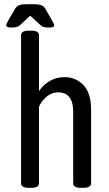

<svg xmlns="http://www.w3.org/2000/svg" viewBox="-20 -899 525 921"><path d="M81 -20V-730Q81 -752 119 -752H130Q167 -752 167 -730V-462Q188 -493 219.5 -511Q251 -529 289 -529Q344 -529 380.5 -490.5Q417 -452 417 -373V-20Q417 2 379 2H369Q331 2 331 -20V-365Q331 -409 313 -432.5Q295 -456 260 -456Q226 -456 200 -432Q174 -408 167 -386V-20Q167 2 129 2H119Q81 2 81 -20ZM10 -778Q10 -785 24 -809L52 -856Q60 -870 72.5 -874.5Q85 -879 112 -879H138Q165 -879 178 -874Q191 -869 198 -856L224 -811Q240 -783 240 -778Q240 -767 218 -767Q200 -767 191 -769Q182 -771 175 -778L125 -824L78 -780Q70 -772 60.5 -769.5Q51 -767 32 -767Q10 -767 10 -778Z"/></svg>

Font: Asap Condensed
Style: Regular
Weight: 400
Designer: Pablo Cosgaya
Foundry: Omnibus-Type
Version: Version 1.010; ttfautohint (v1.8)